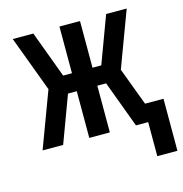

<svg xmlns="http://www.w3.org/2000/svg" viewBox="-102 -613 825 866"><g transform="rotate(-15 310.5 -180.5)"><path d="M621 159H527V0H470L389 -218H348V0H252V-218H211L130 0H34L131 -260L34 -520H130L211 -302H252V-520H348V-302H389L470 -520H566L469 -260L535 -84H621Z"/></g></svg>

Font: Zed Mono Medium Extended
Style: Regular
Weight: 500
Width: 7
Monospace: yes
Designer: Belleve Invis
Foundry: Belleve Invis
Version: Version 1.0.0; ttfautohint (v1.8.4)